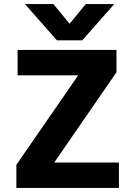

<svg xmlns="http://www.w3.org/2000/svg" viewBox="-20 -918 661 938"><path d="M561 0H60V-113L362 -550H66V-674H549V-565L245 -124H561ZM382 -721H258L102 -898H241L320 -802L399 -898H538Z"/></svg>

Font: Hind Siliguri
Style: Bold
Weight: 700
Designer: Jyotish Sonowal
Foundry: Indian Type Foundry
Version: Version 1.001;PS 1.0;hotconv 1.0.86;makeotf.lib2.5.63406; tt